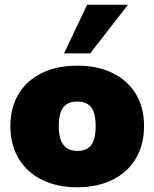

<svg xmlns="http://www.w3.org/2000/svg" viewBox="-20 -784 654 813"><path d="M24 -250Q24 -329 59 -386.5Q94 -444 157.5 -475Q221 -506 307 -506Q393 -506 456.5 -475Q520 -444 555 -386.5Q590 -329 590 -250Q590 -171 555 -112.5Q520 -54 456 -22.5Q392 9 307 9Q222 9 158 -22.5Q94 -54 59 -112.5Q24 -171 24 -250ZM385 -250Q385 -306 366 -330Q347 -354 307 -354Q268 -354 248.5 -330Q229 -306 229 -250Q229 -195 249 -170Q269 -145 308 -145Q347 -145 366 -169.5Q385 -194 385 -250ZM251 -558 349 -764H522L362 -558Z"/></svg>

Font: Nunito Sans Heavy
Style: Regular
Weight: 400
Designer: Vernon Adams
Foundry: Vernon Adams
Version: Version 2.500